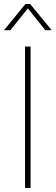

<svg xmlns="http://www.w3.org/2000/svg" viewBox="-62 -946 280 966"><path d="M91.8 0H64V-711.9H91.8ZM198.2 -793.9H166L78.1 -903.8L-9.8 -793.9H-42L65.9 -925.8H89.8Z"/></svg>

Font: Creato Display Thin
Style: Regular
Weight: 265
Version: Version 1.000